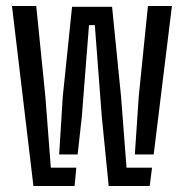

<svg xmlns="http://www.w3.org/2000/svg" viewBox="-20 -620 613 640"><path d="M342.3 0 319.3 -231 296.1 -536.3H276.7L252.7 -231L238.8 -105.2H177.2L189.2 -297.3L220.2 -597.4H353.6L383.6 -297.3L401.7 -61.1H486.8L479 0ZM91.4 0 19.9 -600H100.8L131.3 -297.3L149.4 -61.1H234.4L228.6 0ZM429.5 -105.2 442.4 -297.3 473.1 -600H553.1L492.3 -105.2Z"/></svg>

Font: Big Shoulders Stencil Text Thin
Style: Regular
Weight: 100
Designer: Patric King
Foundry: XO Type Co
Version: Version 2.001